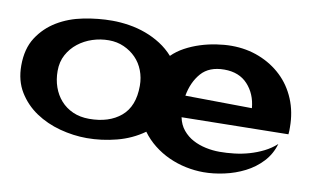

<svg xmlns="http://www.w3.org/2000/svg" viewBox="-60 -570 1208 745"><g transform="rotate(10 544.0 -197.0)"><path d="M1078.1 -168Q1078.1 -161.1 1078.1 -154.8Q1078.1 -148.4 1077.1 -140.6L657.2 -133.8Q663.1 -104.5 680.2 -84Q697.3 -63.5 720.2 -51.3Q743.2 -39.1 770.5 -33.2Q797.9 -27.3 825.2 -27.3Q853.5 -27.3 883.3 -30.8Q913.1 -34.2 941.9 -42.5Q970.7 -50.8 997.1 -64Q1023.4 -77.1 1044.9 -96.7Q1033.2 -55.7 1004.9 -25.4Q976.6 4.9 939 23.9Q901.4 43 858.9 52.2Q816.4 61.5 777.3 61.5Q743.2 61.5 708 54.2Q672.9 46.9 640.6 32.2Q608.4 17.6 580.6 -4.4Q552.7 -26.4 532.2 -54.7Q484.4 -20.5 425.8 -5.4Q367.2 9.8 308.6 9.8Q255.9 9.8 202.6 -4.4Q149.4 -18.6 106.4 -47.4Q63.5 -76.2 36.6 -120.1Q9.8 -164.1 9.8 -223.6Q9.8 -290 38.6 -334.5Q67.4 -378.9 112.8 -406.2Q158.2 -433.6 215.3 -444.8Q272.5 -456.1 328.1 -456.1Q360.4 -456.1 394.5 -450.7Q428.7 -445.3 460.4 -433.6Q492.2 -421.9 520.5 -403.8Q548.8 -385.7 571.3 -360.4Q591.8 -380.9 619.6 -396Q647.5 -411.1 678.2 -420.9Q709 -430.7 740.7 -435.5Q772.5 -440.4 800.8 -440.4Q859.4 -440.4 910.2 -420.4Q960.9 -400.4 998.5 -364.7Q1036.1 -329.1 1057.1 -278.8Q1078.1 -228.5 1078.1 -168ZM919.9 -215.8Q915 -271.5 881.3 -308.1Q847.7 -344.7 789.1 -344.7Q729.5 -344.7 698.2 -309.1Q667 -273.4 657.2 -218.8ZM476.6 -225.6Q476.6 -257.8 465.8 -285.6Q455.1 -313.5 435.1 -334Q415 -354.5 387.7 -366.7Q360.4 -378.9 328.1 -378.9Q294.9 -378.9 263.7 -368.7Q232.4 -358.4 207.5 -338.9Q182.6 -319.3 167.5 -291.5Q152.3 -263.7 152.3 -227.5Q152.3 -193.4 162.6 -164.1Q172.9 -134.8 192.4 -112.8Q211.9 -90.8 240.2 -78.1Q268.6 -65.4 304.7 -65.4Q382.8 -65.4 429.7 -105Q476.6 -144.5 476.6 -225.6Z"/></g></svg>

Font: Fontdiner Swanky
Style: Regular
Weight: 400
Designer: Font Diner, Inc
Foundry: Font Diner, Inc
Version: Version 1.000